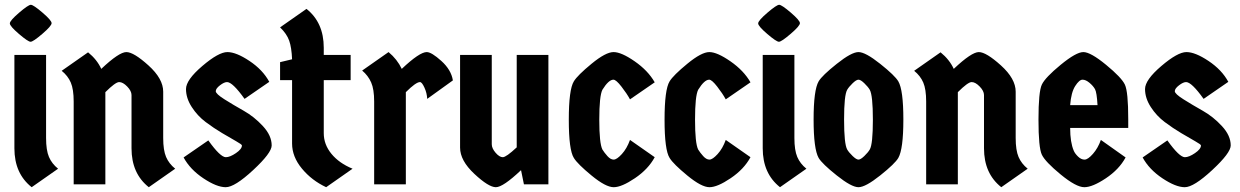

<svg xmlns="http://www.w3.org/2000/svg" viewBox="-20 -768 5168 800"><path d="M40 -539H172V-193Q172 -142 184 -114Q196 -86 222 -65L112 12Q40 -45 40 -150ZM108.5 -748Q119 -748 157 -715.5Q195 -683 195 -671.5Q195 -660 156.5 -627Q118 -594 107.5 -594Q97 -594 59 -626.5Q21 -659 21 -670.5Q21 -682 59.5 -715Q98 -748 108.5 -748Z M419 0H287V-345Q287 -396 275 -424Q263 -452 237 -473L347 -550Q384 -520 402 -481Q476 -551 506.5 -551Q537 -551 598.5 -495.5Q660 -440 660 -386V-193Q660 -142 672 -114Q684 -86 710 -65L600 12Q528 -45 528 -150V-372Q528 -389 510 -407.5Q492 -426 476.5 -426Q461 -426 419 -384Z M1112 -162Q1112 -131 1035 -59.5Q958 12 920.5 12Q883 12 827.5 -25Q772 -62 745 -112L848 -183Q898 -113 921 -113Q938 -113 963 -130Q988 -147 988 -162Q988 -166 964 -179.5Q940 -193 905.5 -213.5Q871 -234 837 -259.5Q803 -285 779 -322Q755 -359 755 -397Q755 -435 823 -493Q891 -551 927.5 -551Q964 -551 1019.5 -514Q1075 -477 1102 -427L999 -356Q949 -426 926 -426Q914 -426 896.5 -412.5Q879 -399 879 -388Q879 -377 915.5 -354Q952 -331 995.5 -306.5Q1039 -282 1075.5 -242.5Q1112 -203 1112 -162Z M1329 -434V-213Q1329 -166 1361 -127Q1393 -88 1449 -65L1339 12Q1279 -16 1238 -65.5Q1197 -115 1197 -170V-434H1147V-509L1197 -521Q1195 -570 1185 -598.5Q1175 -627 1147 -654L1257 -731Q1329 -674 1329 -569V-539H1441V-434Z M1671 0H1539V-345Q1539 -396 1526.5 -424.5Q1514 -453 1489 -474L1599 -551Q1635 -521 1654 -481Q1728 -551 1758 -551Q1778 -551 1819 -514Q1860 -477 1867 -433L1760 -356Q1759 -380 1748.5 -403Q1738 -426 1730 -426Q1713 -426 1671 -384Z M1897 -539H2029V-167Q2029 -150 2045 -131.5Q2061 -113 2075 -113Q2089 -113 2133 -154V-539H2265V0H2163L2151 -59Q2076 12 2046 12Q2016 12 1956.5 -43.5Q1897 -99 1897 -153Z M2371 -110Q2350 -143 2350 -269Q2350 -395 2371 -429Q2386 -454 2445 -502.5Q2504 -551 2536.5 -551Q2569 -551 2624.5 -512.5Q2680 -474 2708 -425L2605 -354Q2592 -378 2569.5 -407Q2547 -436 2536 -436Q2516 -436 2490 -394Q2477 -368 2477 -269.5Q2477 -171 2490 -145Q2498 -132 2511 -117.5Q2524 -103 2537 -103Q2550 -103 2571 -126Q2592 -149 2605 -185L2708 -113Q2681 -63 2625.5 -25.5Q2570 12 2537 12Q2504 12 2445 -36.5Q2386 -85 2371 -110Z M2770 -110Q2749 -143 2749 -269Q2749 -395 2770 -429Q2785 -454 2844 -502.5Q2903 -551 2935.5 -551Q2968 -551 3023.5 -512.5Q3079 -474 3107 -425L3004 -354Q2991 -378 2968.5 -407Q2946 -436 2935 -436Q2915 -436 2889 -394Q2876 -368 2876 -269.5Q2876 -171 2889 -145Q2897 -132 2910 -117.5Q2923 -103 2936 -103Q2949 -103 2970 -126Q2991 -149 3004 -185L3107 -113Q3080 -63 3024.5 -25.5Q2969 12 2936 12Q2903 12 2844 -36.5Q2785 -85 2770 -110Z M3158 -539H3290V-193Q3290 -142 3302 -114Q3314 -86 3340 -65L3230 12Q3158 -45 3158 -150ZM3226.5 -748Q3237 -748 3275 -715.5Q3313 -683 3313 -671.5Q3313 -660 3274.5 -627Q3236 -594 3225.5 -594Q3215 -594 3177 -626.5Q3139 -659 3139 -670.5Q3139 -682 3177.5 -715Q3216 -748 3226.5 -748Z M3604 -145Q3617 -167 3617 -269Q3617 -371 3604 -394Q3597 -406 3581.5 -421Q3566 -436 3557 -436Q3548 -436 3532.5 -421Q3517 -406 3510 -394Q3497 -372 3497 -270Q3497 -168 3510 -145Q3517 -133 3532.5 -118Q3548 -103 3557 -103Q3566 -103 3581.5 -118Q3597 -133 3604 -145ZM3391 -110Q3370 -147 3370 -270Q3370 -393 3391 -429Q3405 -453 3466.5 -502Q3528 -551 3557 -551Q3586 -551 3647.5 -502Q3709 -453 3723 -429Q3744 -393 3744 -270Q3744 -147 3723 -110Q3709 -86 3647.5 -37Q3586 12 3557 12Q3528 12 3466.5 -37Q3405 -86 3391 -110Z M3971 0H3839V-345Q3839 -396 3827 -424Q3815 -452 3789 -473L3899 -550Q3936 -520 3954 -481Q4028 -551 4058.5 -551Q4089 -551 4150.5 -495.5Q4212 -440 4212 -386V-193Q4212 -142 4224 -114Q4236 -86 4262 -65L4152 12Q4080 -45 4080 -150V-372Q4080 -389 4062 -407.5Q4044 -426 4028.5 -426Q4013 -426 3971 -384Z M4681 -271V-235H4439Q4439 -175 4454 -140Q4459 -128 4472 -115.5Q4485 -103 4499 -103Q4513 -103 4534 -127Q4555 -151 4567 -185L4670 -112Q4643 -62 4587.5 -25Q4532 12 4498 12Q4464 12 4399.5 -41Q4335 -94 4321 -123.5Q4307 -153 4307 -269.5Q4307 -386 4321 -415.5Q4335 -445 4399.5 -498Q4464 -551 4494 -551Q4524 -551 4588.5 -498Q4653 -445 4667 -415.5Q4681 -386 4681 -271ZM4439 -330H4553Q4550 -383 4542.5 -396.5Q4535 -410 4519.5 -423Q4504 -436 4490.5 -436Q4477 -436 4460 -409.5Q4443 -383 4439 -330Z M5108 -162Q5108 -131 5031 -59.5Q4954 12 4916.5 12Q4879 12 4823.5 -25Q4768 -62 4741 -112L4844 -183Q4894 -113 4917 -113Q4934 -113 4959 -130Q4984 -147 4984 -162Q4984 -166 4960 -179.5Q4936 -193 4901.5 -213.5Q4867 -234 4833 -259.5Q4799 -285 4775 -322Q4751 -359 4751 -397Q4751 -435 4819 -493Q4887 -551 4923.5 -551Q4960 -551 5015.5 -514Q5071 -477 5098 -427L4995 -356Q4945 -426 4922 -426Q4910 -426 4892.5 -412.5Q4875 -399 4875 -388Q4875 -377 4911.5 -354Q4948 -331 4991.5 -306.5Q5035 -282 5071.5 -242.5Q5108 -203 5108 -162Z"/></svg>

Font: Germania One
Style: Regular
Weight: 400
Designer: John Vargas Beltran
Foundry: John Vargas Beltran
Version: Version 1.001